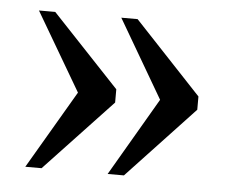

<svg xmlns="http://www.w3.org/2000/svg" viewBox="-37 -459 575 465"><g transform="rotate(5 250.0 -226.0)"><path d="M442.9 -210 279.8 -36.1H240.2L351.1 -226.1L240.2 -416H279.8L442.9 -242.2ZM243.2 -210 79.6 -36.1H40L151.4 -226.1L40 -416H79.6L243.2 -242.2Z"/></g></svg>

Font: Liberation Serif
Style: Regular
Weight: 400
Designer: Steve Matteson
Foundry: Ascender Corporation
Version: Version 2.1.5